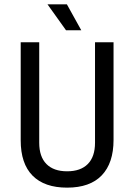

<svg xmlns="http://www.w3.org/2000/svg" viewBox="-20 -849 616 881"><path d="M416 -655H501V-207Q501 -101 447 -44.5Q393 12 288 12Q184 12 129.5 -43Q75 -98 75 -205V-655H160V-194Q160 -130 193 -96.5Q226 -63 288 -63Q350 -63 383 -96.5Q416 -130 416 -194ZM283 -710 198 -829H287L353 -710Z"/></svg>

Font: RopaSansRegular
Style: Regular
Weight: 400
Designer: Botio Nikoltchev
Foundry: Botjo Nikoltchev
Version: Version 1.002